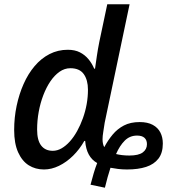

<svg xmlns="http://www.w3.org/2000/svg" viewBox="-20 -780 829 895"><path d="M402 81Q408 57 416.5 28.5Q425 0 433 -20Q408 -34 394 -59.5Q380 -85 377 -123H373Q351 -84 320.5 -54Q290 -24 255 -7Q220 10 185 10Q145 10 114 -9.5Q83 -29 64.5 -70Q46 -111 46 -174Q46 -232 57.5 -286.5Q69 -341 90 -388.5Q111 -436 141.5 -472Q172 -508 211 -528Q250 -548 296 -548Q329 -548 352.5 -536Q376 -524 392.5 -504Q409 -484 419 -460H423Q427 -488 431.5 -519Q436 -550 443 -585L480 -760H584L468 -208Q465 -187 461.5 -166Q458 -145 458 -131Q458 -120 460 -110.5Q462 -101 466 -94Q483 -126 505 -152.5Q527 -179 557.5 -195Q588 -211 631 -211Q668 -211 692 -198Q716 -185 727.5 -162.5Q739 -140 739 -111Q739 -67 718.5 -40.5Q698 -14 661 -2Q624 10 572 10Q550 10 530 7.5Q510 5 495 2Q489 20 481.5 46.5Q474 73 469 95ZM226 -77Q247 -77 267 -88.5Q287 -100 305.5 -120.5Q324 -141 339.5 -169Q355 -197 366.5 -229Q378 -261 384 -294.5Q390 -328 390 -362Q390 -407 370.5 -434.5Q351 -462 308 -462Q281 -462 257.5 -445.5Q234 -429 215 -401Q196 -373 182 -336.5Q168 -300 160.5 -259Q153 -218 153 -176Q153 -126 172 -101.5Q191 -77 226 -77ZM583 -55Q626 -55 645.5 -69.5Q665 -84 665 -108Q665 -127 653.5 -137.5Q642 -148 619 -148Q585 -148 561.5 -124.5Q538 -101 521 -62Q533 -59 548.5 -57Q564 -55 583 -55Z"/></svg>

Font: Noto Sans Display Medium
Style: Italic
Weight: 500
Italic angle: -12°
Designer: Monotype Design Team
Foundry: Monotype Imaging Inc.
Version: Version 2.003